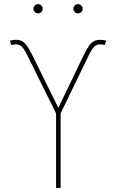

<svg xmlns="http://www.w3.org/2000/svg" viewBox="-20 -928 573 948"><path d="M256.8 -368.2 116.2 -652.3Q104.5 -676.3 95.7 -688.2Q86.9 -700.2 78.9 -704.6Q70.8 -709 59.6 -709Q53.2 -709 42.5 -707Q40 -706.5 38.8 -706.5Q37.6 -706.5 35.2 -706.1L29.3 -727.5Q31.7 -728 34.2 -728.5Q40 -729.5 45.9 -730.5Q51.8 -731.4 56.6 -731.4Q75.2 -731.9 88.1 -725.1Q101.1 -718.3 112.5 -702.6Q124 -687 138.2 -658.2L268.1 -395.5L394.5 -658.2Q408.2 -686 419.4 -701.7Q430.7 -717.3 443.6 -724.4Q456.5 -731.4 474.6 -731.4Q480.5 -731.4 485.8 -730.7Q491.2 -730 496.6 -729Q500.5 -728.5 503.9 -727.5L498 -706.1Q493.7 -707 489.5 -707.5Q485.4 -708 481.4 -708.5Q479 -709 474.6 -709Q463.4 -709 454.8 -704.6Q446.3 -700.2 437.3 -688Q428.2 -675.8 417 -652.3L279.3 -368.2V0H256.8ZM342.3 -884.8Q342.3 -891.1 345.5 -896.2Q348.6 -901.4 353.8 -904.5Q358.9 -907.7 365.2 -907.7Q371.6 -907.7 376.7 -904.5Q381.8 -901.4 385 -896.2Q388.2 -891.1 388.2 -884.8Q388.2 -878.4 385 -873.3Q381.8 -868.2 376.7 -865Q371.6 -861.8 365.2 -861.8Q358.9 -861.8 353.8 -865Q348.6 -868.2 345.5 -873.3Q342.3 -878.4 342.3 -884.8ZM145 -884.8Q145 -891.1 148.2 -896.2Q151.4 -901.4 156.5 -904.5Q161.6 -907.7 168 -907.7Q174.3 -907.7 179.4 -904.5Q184.6 -901.4 187.7 -896.2Q190.9 -891.1 190.9 -884.8Q190.9 -878.4 187.7 -873.3Q184.6 -868.2 179.4 -865Q174.3 -861.8 168 -861.8Q161.6 -861.8 156.5 -865Q151.4 -868.2 148.2 -873.3Q145 -878.4 145 -884.8Z"/></svg>

Font: Intratopia Thin
Style: Regular
Weight: 100
Designer: Rasmus Andersson
Foundry: rsms
Version: Version 3.000;Glyphs 3.2.3 (3260)